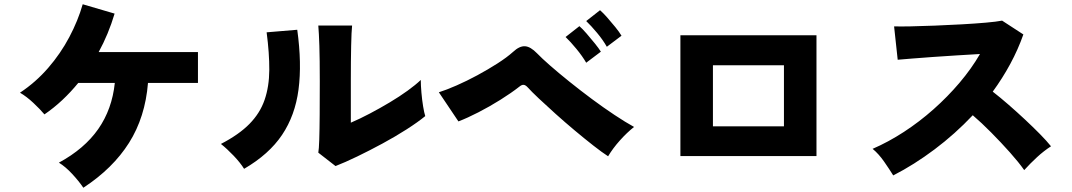

<svg xmlns="http://www.w3.org/2000/svg" viewBox="-20 -824 5040 903"><path d="M372 59Q351 28 319.5 -6Q288 -40 257 -59Q377 -124 442 -217Q507 -310 520 -434H348Q313 -391 273 -353.5Q233 -316 189 -286Q169 -310 137 -340Q105 -370 74 -388Q148 -437 206.5 -504.5Q265 -572 306 -649.5Q347 -727 369 -804L519 -760Q490 -663 444 -579H911V-434H676Q663 -273 587 -152.5Q511 -32 372 59Z M1558 -43 1477 -106Q1480 -121 1481.5 -167.5Q1483 -214 1483.5 -284.5Q1484 -355 1484 -441Q1484 -547 1482 -608.5Q1480 -670 1477 -704H1636Q1633 -678 1631.5 -608Q1630 -538 1630 -449V-247Q1672 -265 1719.5 -290Q1767 -315 1813 -342.5Q1859 -370 1897 -397.5Q1935 -425 1959 -448Q1959 -423 1962 -388.5Q1965 -354 1970 -323.5Q1975 -293 1980 -278Q1946 -250 1893 -216Q1840 -182 1779 -149Q1718 -116 1660 -88Q1602 -60 1558 -43ZM1128 -30Q1110 -59 1079 -91.5Q1048 -124 1019 -147Q1104 -191 1153.5 -241.5Q1203 -292 1224.5 -354.5Q1246 -417 1246.5 -495Q1247 -573 1234 -672L1378 -684Q1400 -525 1384 -403Q1368 -281 1306.5 -189.5Q1245 -98 1128 -30Z M2840 -89Q2812 -107 2770.5 -139.5Q2729 -172 2683 -210.5Q2637 -249 2593 -288.5Q2549 -328 2514 -361Q2479 -394 2462 -413Q2452 -424 2443 -425Q2434 -426 2422 -416Q2385 -387 2334 -355Q2283 -323 2230.5 -296Q2178 -269 2136 -253L2044 -390Q2079 -401 2127 -422Q2175 -443 2225 -470Q2275 -497 2319.5 -525.5Q2364 -554 2393 -580Q2423 -608 2449 -606.5Q2475 -605 2506 -573Q2527 -551 2567 -516Q2607 -481 2658 -440Q2709 -399 2763.5 -358.5Q2818 -318 2870 -283.5Q2922 -249 2962 -227Q2928 -200 2895 -163Q2862 -126 2840 -89ZM2834 -604Q2816 -636 2788 -669.5Q2760 -703 2737 -725L2802 -776Q2816 -764 2835.5 -742Q2855 -720 2874 -696.5Q2893 -673 2903 -656ZM2737 -529Q2719 -560 2691 -594Q2663 -628 2640 -650L2705 -701Q2719 -689 2738.5 -666.5Q2758 -644 2777 -620.5Q2796 -597 2806 -581Z M3180 -90V-658H3820V-90ZM3333 -230H3667V-517H3333Z M4181 1Q4163 -28 4138 -64Q4113 -100 4084 -124Q4158 -156 4231 -203.5Q4304 -251 4370.5 -310Q4437 -369 4493 -435Q4549 -501 4589 -570Q4538 -567 4480 -563.5Q4422 -560 4367 -556Q4312 -552 4268 -548.5Q4224 -545 4202 -543L4185 -700Q4211 -699 4262.5 -700Q4314 -701 4377 -703.5Q4440 -706 4503 -709.5Q4566 -713 4617 -717.5Q4668 -722 4693 -727L4793 -662Q4768 -591 4731.5 -523.5Q4695 -456 4649 -393Q4685 -365 4724 -331Q4763 -297 4801 -261.5Q4839 -226 4871 -193.5Q4903 -161 4923 -136Q4889 -114 4857.5 -85Q4826 -56 4797 -24Q4771 -61 4729.5 -107.5Q4688 -154 4642 -200.5Q4596 -247 4555 -282Q4472 -194 4375.5 -121.5Q4279 -49 4181 1Z"/></svg>

Font: Zen Kaku Gothic New Black
Style: Regular
Weight: 900
Designer: Yoshimichi Ohira
Foundry: Positype
Version: Version 1.001